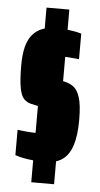

<svg xmlns="http://www.w3.org/2000/svg" viewBox="-52 -729 401 771"><g transform="rotate(5 148.5 -344.0)"><path d="M151 -78Q129 -78 106.5 -80Q84 -82 64 -86Q44 -90 31 -95V-197Q38 -196 47.5 -195Q57 -194 67 -193Q77 -192 86.5 -191.5Q96 -191 103 -191Q113 -191 123.5 -193Q134 -195 141 -204.5Q148 -214 148 -236Q148 -263 146 -274.5Q144 -286 138.5 -289.5Q133 -293 123 -295L74 -306Q56 -311 45 -324Q34 -337 28.5 -368.5Q23 -400 23 -457Q23 -499 30.5 -529.5Q38 -560 54 -579.5Q70 -599 94.5 -608.5Q119 -618 153 -618Q169 -618 187 -616Q205 -614 222 -611Q239 -608 252 -604V-501Q242 -502 229.5 -503Q217 -504 205.5 -505Q194 -506 185 -506Q176 -506 170 -504Q164 -502 160.5 -497Q157 -492 155.5 -484.5Q154 -477 154 -465Q154 -443 155 -432.5Q156 -422 160 -419Q164 -416 171 -414L206 -405Q223 -401 238.5 -390Q254 -379 264 -349Q274 -319 274 -257Q274 -195 261 -155Q248 -115 221 -96.5Q194 -78 151 -78ZM104 8V-696H196V8Z"/></g></svg>

Font: Saira UltraCondensed Black
Style: Regular
Weight: 900
Width: 1
Designer: Hector Gatti with collaboration of the Omnibus-Type team
Foundry: Omnibus-Type
Version: Version 1.101